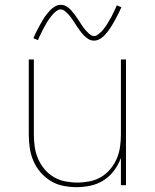

<svg xmlns="http://www.w3.org/2000/svg" viewBox="-20 -766 640 794"><path d="M297 8Q269 8 241.5 2.5Q214 -3 190 -17.5Q166 -32 147.5 -53.5Q129 -75 118 -101Q107 -127 103 -154.5Q99 -182 99 -210V-520H120V-210Q120 -185 123.5 -159.5Q127 -134 137 -110.5Q147 -87 163.5 -67Q180 -47 202 -34Q224 -21 249.5 -16Q275 -11 300 -11Q325 -11 350.5 -16Q376 -21 398 -34Q420 -47 436.5 -67Q453 -87 463 -110.5Q473 -134 476.5 -159.5Q480 -185 480 -210V-520H501V0H480V-113Q470 -85 452 -61Q434 -37 409.5 -21Q385 -5 355.5 1.5Q326 8 297 8ZM369 -598Q356 -598 345.5 -604.5Q335 -611 326.5 -620Q318 -629 311 -638.5Q304 -648 297 -658.5Q290 -669 283 -680Q276 -691 268.5 -700Q261 -709 251 -718Q241 -727 231 -727Q226 -727 223.5 -726Q221 -725 217.5 -723Q214 -721 209.5 -717.5Q205 -714 200 -708.5Q195 -703 192.5 -699.5Q190 -696 187.5 -693Q185 -690 183 -687Q181 -684 178.5 -680.5Q176 -677 173.5 -673Q171 -669 169 -664.5Q167 -660 164 -655.5Q161 -651 158.5 -646Q156 -641 153.5 -635.5Q151 -630 148 -624.5Q145 -619 142.5 -613Q140 -607 137 -600L118 -608Q123 -620 128 -630Q133 -640 138 -649.5Q143 -659 147.5 -667Q152 -675 156.5 -682.5Q161 -690 165 -696Q169 -702 173.5 -707.5Q178 -713 185.5 -721.5Q193 -730 200.5 -735Q208 -740 215 -743Q222 -746 231 -746Q244 -746 254.5 -740Q265 -734 273.5 -724.5Q282 -715 289 -705.5Q296 -696 303 -685.5Q310 -675 317 -664Q324 -653 331.5 -644Q339 -635 349 -626Q359 -617 369 -617Q374 -617 376.5 -618Q379 -619 382.5 -621.5Q386 -624 390.5 -627.5Q395 -631 400 -636Q405 -641 407.5 -644.5Q410 -648 412.5 -651Q415 -654 417 -657Q419 -660 421.5 -664Q424 -668 426.5 -672Q429 -676 431 -680Q433 -684 436 -688.5Q439 -693 441.5 -698Q444 -703 446.5 -708.5Q449 -714 452 -719.5Q455 -725 457.5 -731Q460 -737 463 -744L482 -736Q477 -725 472 -714.5Q467 -704 462 -695Q457 -686 452.5 -677.5Q448 -669 443.5 -662Q439 -655 435 -648.5Q431 -642 426.5 -636.5Q422 -631 414.5 -622.5Q407 -614 399.5 -609Q392 -604 385 -601Q378 -598 369 -598Z"/></svg>

Font: Iosevka Aile Thin
Style: Regular
Weight: 100
Designer: Belleve Invis
Foundry: Belleve Invis
Version: Version 31.1.0; ttfautohint (v1.8.4)